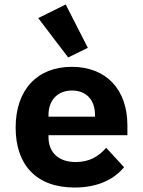

<svg xmlns="http://www.w3.org/2000/svg" viewBox="-20 -827 640 859"><path d="M314 12C425 12 495 -30 535 -79L455 -166C423 -128 380 -102 319 -102C240 -102 197 -147 197 -213V-222H550V-266C550 -427 455 -528 301 -528C146 -528 50 -425 50 -256C50 -91 141 12 314 12ZM302 -422C366 -422 405 -380 405 -313V-305H197V-313C197 -379 238 -422 302 -422ZM285 -570 373 -613 274 -807 151 -746Z"/></svg>

Font: IBM Plex Mono
Style: Bold
Weight: 700
Monospace: yes
Designer: Mike Abbink, Paul van der Laan, Pieter van Rosmalen
Foundry: Bold Monday
Version: Version 2.004